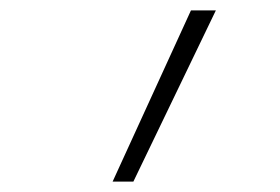

<svg xmlns="http://www.w3.org/2000/svg" viewBox="-20 -792 540 370"><path d="M197 -442 348 -772H396L237 -442Z"/></svg>

Font: Iosevka Curly Slab Extralight
Style: Italic
Weight: 200
Italic angle: -9°
Monospace: yes
Designer: Belleve Invis
Foundry: Belleve Invis
Version: Version 22.1.2; ttfautohint (v1.8.4)